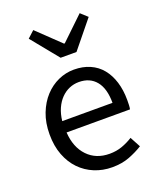

<svg xmlns="http://www.w3.org/2000/svg" viewBox="-140 -834 777 933"><g transform="rotate(-20 248.0 -367.0)"><path d="M279 12Q230 12 187.5 -5.5Q145 -23 113.5 -55.5Q82 -88 64 -135Q46 -182 46 -242Q46 -302 64.5 -349.5Q83 -397 113.5 -430Q144 -463 183 -480.5Q222 -498 264 -498Q310 -498 346.5 -482Q383 -466 407.5 -436Q432 -406 445 -364Q458 -322 458 -270Q458 -257 457.5 -244.5Q457 -232 455 -223H127Q132 -145 175.5 -99.5Q219 -54 289 -54Q324 -54 353.5 -64.5Q383 -75 410 -92L439 -38Q407 -18 368 -3Q329 12 279 12ZM126 -282H386Q386 -356 354.5 -394.5Q323 -433 266 -433Q240 -433 216.5 -423Q193 -413 174 -393.5Q155 -374 142.5 -346Q130 -318 126 -282ZM224 -574 110 -714 145 -746 263 -633H267L385 -746L420 -714L306 -574Z"/></g></svg>

Font: SourceSansPro
Style: Book
Weight: 400
Designer: Paul D. Hunt
Foundry: Adobe Systems Incorporated
Version: Version 2.021;PS 2.000;hotconv 1.0.86;makeotf.lib2.5.63406